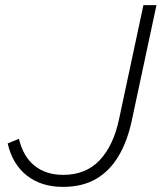

<svg xmlns="http://www.w3.org/2000/svg" viewBox="-20 -720 632 751"><path d="M226 11Q142 11 85.5 -33Q29 -77 10 -159L54 -177Q71 -107 115.5 -71.5Q160 -36 227 -36Q315 -36 369 -92.5Q423 -149 445 -251L541 -700H592L496 -251Q479 -169 444 -110Q409 -51 355.5 -20Q302 11 226 11Z"/></svg>

Font: Red Hat Text VF
Style: Italic
Weight: 300
Italic angle: -12°
Designer: Pentagram, MCKL
Foundry: Pentagram, MCKL
Version: Version 1.023